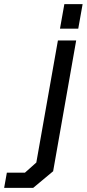

<svg xmlns="http://www.w3.org/2000/svg" viewBox="-93 -718 418 925"><path d="M196 -580 217 -698H305L284 -580ZM-73 187 -60 114H27L82 65L186 -523H274L163 107L67 187Z"/></svg>

Font: Tomorrow
Style: Italic
Weight: 400
Italic angle: -10°
Designer: Tony de Marco, Monica Rizzolli
Foundry: Just in Type
Version: Version 2.002